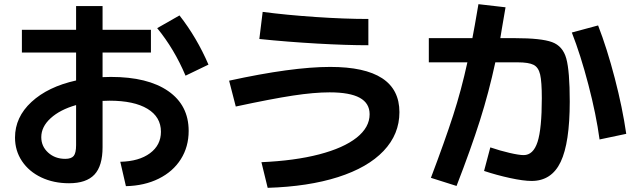

<svg xmlns="http://www.w3.org/2000/svg" viewBox="-20 -841 3040 921"><path d="M752 -209Q752 -280 687.5 -319Q623 -358 505 -358Q483 -358 472 -357V-135Q472 -45 433 -3.5Q394 38 311 38Q237 38 178 10Q119 -18 85.5 -68Q52 -118 52 -181Q52 -279 131 -352Q210 -425 345 -455V-589H85V-698H345V-812H472V-698H704V-589H472V-471Q485 -472 512 -472Q689 -472 787 -404Q885 -336 885 -213Q885 -137 847.5 -77.5Q810 -18 741.5 16Q673 50 584 52L557 -65Q647 -67 699.5 -106Q752 -145 752 -209ZM293 -79Q322 -79 333.5 -93Q345 -107 345 -145V-337Q268 -315 223 -274Q178 -233 178 -183Q178 -139 211 -109Q244 -79 293 -79ZM841 -767Q924 -661 980 -531L870 -478Q816 -606 734 -706Z M1753 -293Q1753 -346 1705.5 -372Q1658 -398 1561 -398Q1487 -398 1385 -382.5Q1283 -367 1111 -330L1079 -454Q1381 -520 1564 -520Q1896 -520 1896 -303Q1896 -197 1820 -117Q1744 -37 1601.5 8.5Q1459 54 1264 60L1234 -63Q1394 -70 1511 -100.5Q1628 -131 1690.5 -180.5Q1753 -230 1753 -293ZM1240 -784Q1354 -769 1493.5 -759.5Q1633 -750 1747 -750V-624Q1642 -624 1501 -632Q1360 -640 1224 -654Z M2302 -21 2332 -134Q2379 -118 2424.5 -107.5Q2470 -97 2492 -97Q2538 -97 2558.5 -160Q2579 -223 2579 -370Q2579 -449 2571 -483.5Q2563 -518 2539.5 -530Q2516 -542 2463 -542H2356Q2325 -398 2282 -262.5Q2239 -127 2170 51L2047 12Q2114 -165 2153.5 -287Q2193 -409 2222 -542H2037V-658H2246Q2255 -703 2275 -821L2405 -806L2387 -701L2380 -658H2450Q2576 -658 2628 -639Q2680 -620 2696.5 -560Q2713 -500 2713 -354Q2713 -156 2669.5 -64.5Q2626 27 2530 27Q2491 27 2426.5 13Q2362 -1 2302 -21ZM2849 -719Q2892 -608 2929 -466Q2966 -324 2984 -199L2856 -172Q2840 -291 2802.5 -434.5Q2765 -578 2723 -685Z"/></svg>

Font: Enso
Style: Bold
Weight: 700
Designer: Coji Morishita
Foundry: UNDERFOREST DESIGN
Version: Version 1.000